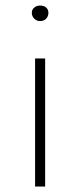

<svg xmlns="http://www.w3.org/2000/svg" viewBox="-20 -686 308 706"><path d="M127.5 -608.5Q114.5 -608.5 105.8 -617.5Q97 -626.5 97 -639Q97 -650.5 105.8 -658Q114.5 -665.5 127.5 -665.5Q142 -665.5 150 -658Q158 -650.5 158 -639Q158 -626.5 150 -617.5Q142 -608.5 127.5 -608.5ZM109 0V-471H146V0Z"/></svg>

Font: Karla ExtraLight
Style: Regular
Weight: 250
Designer: Jonathan Pinhorn
Version: Version 2.004;gftools[0.9.33]